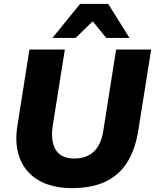

<svg xmlns="http://www.w3.org/2000/svg" viewBox="-20 -961 801 992"><path d="M350 11Q281 11 224 -9Q167 -29 128 -70Q89 -111 73 -173Q57 -235 71 -318L132 -705H315L252 -308Q241 -230 268.5 -186Q296 -142 364 -142Q426 -142 463.5 -176.5Q501 -211 513 -281L580 -705H761L695 -290Q680 -193 639.5 -126Q599 -59 528 -24Q457 11 350 11ZM251 -765 394 -941H539L649 -765H529L459 -851L371 -765Z"/></svg>

Font: Nunito Sans 12pt Black
Style: Italic
Weight: 900
Italic angle: -9°
Designer: Vernon Adams
Foundry: Vernon Adams
Version: Version 3.101;gftools[0.9.27]